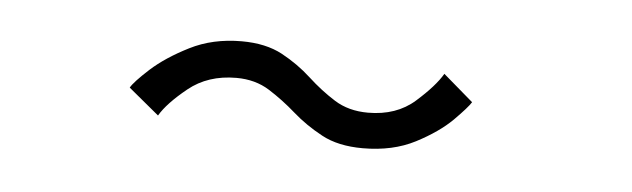

<svg xmlns="http://www.w3.org/2000/svg" viewBox="-25 -471 599 182"><g transform="rotate(5 275.0 -380.5)"><path d="M323 -334.5Q299.5 -334.5 283.8 -343Q268 -351.5 255.5 -362.5Q243 -373.5 229.5 -382Q216 -390.5 198 -390.5Q171 -390.5 152.5 -375.5Q134 -360.5 127 -348.5L98 -372.5Q101 -378 115 -390.8Q129 -403.5 150.8 -414.5Q172.5 -425.5 200 -425.5Q223 -425.5 238.8 -417Q254.5 -408.5 267 -397Q279.5 -385.5 293 -377Q306.5 -368.5 325 -368.5Q352 -368.5 369.5 -384Q387 -399.5 394 -411.5L422.5 -387Q419.5 -382 406.8 -369.2Q394 -356.5 372.8 -345.5Q351.5 -334.5 323 -334.5Z"/></g></svg>

Font: Trispace SemiCondensed Thin
Style: Regular
Weight: 100
Width: 4
Designer: Tyler Finck
Foundry: Etcetera Type Company
Version: Version 1.210; ttfautohint (v1.8.3)